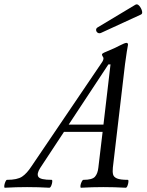

<svg xmlns="http://www.w3.org/2000/svg" viewBox="-86 -877 687 900"><path d="M-63 3Q-67 3 -66 -6Q-65 -15 -61 -24.5Q-57 -34 -53 -34Q-5 -34 17.5 -49Q40 -64 62 -98L392 -585Q399 -595 399 -604Q399 -608 395 -613Q392 -618 392 -622Q392 -624 396 -627Q400 -630 415 -636Q454 -652 476 -664Q499 -676 507 -676Q514 -676 514 -667Q512 -658 508.5 -635.5Q505 -613 500 -576L443 -91Q441 -72 444 -59.5Q447 -47 462.5 -40.5Q478 -34 513 -34Q517 -34 516 -24.5Q515 -15 511.5 -6Q508 3 503 3Q451 0 398 0Q347 0 294 3Q290 3 291 -6Q292 -15 296.5 -24.5Q301 -34 305 -34Q346 -34 359 -48.5Q372 -63 375 -91L395 -259H214L102 -89Q85 -62 94 -48Q103 -34 156 -34Q160 -34 159 -24.5Q158 -15 154 -6Q150 3 145 3Q94 0 41 0Q-10 0 -63 3ZM422 -575 236 -293H399L432 -575ZM388 -723Q379 -719 372 -723.5Q365 -728 364.5 -736.5Q364 -745 374 -750L549 -855Q558 -860 567 -849.5Q576 -839 579.5 -826Q583 -813 575 -809Z"/></svg>

Font: Junicode
Style: Italic
Weight: 400
Italic angle: -11°
Designer: Peter S. Baker
Version: Version 2.100; ttfautohint (v1.8.4)